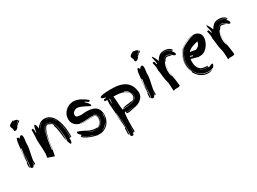

<svg xmlns="http://www.w3.org/2000/svg" viewBox="-52 -1816 4138 3094"><g transform="rotate(-30 2017.0 -269.0)"><path d="M76 -52Q80 -80 83.5 -117.5Q87 -155 90 -193Q93 -231 96 -267.5Q99 -304 102 -331Q97 -304 93 -269Q89 -234 85 -197Q81 -160 77 -123.5Q73 -87 70 -58Q55 -68 55 -85Q55 -105 56 -118.5Q57 -132 59 -150L70 -160Q69 -165 69 -169V-179Q69 -202 74 -231.5Q79 -261 85.5 -291.5Q92 -322 97 -350.5Q102 -379 102 -400L90 -403Q88 -379 84 -348.5Q80 -318 75.5 -285.5Q71 -253 67 -221Q65 -204 63 -189Q65 -217 68 -249Q73 -295 78.5 -340.5Q84 -386 89 -430Q94 -474 99 -511Q99 -526 106.5 -543.5Q114 -561 117 -580Q123 -578 127 -578H134Q144 -578 147 -573.5Q150 -569 150 -561V-556L159 -553Q167 -568 178 -577Q189 -586 200 -586Q224 -586 224 -535Q224 -508 218.5 -477.5Q213 -447 213 -418V-405Q213 -373 206 -335.5Q199 -298 190.5 -259.5Q182 -221 175 -185Q168 -149 168 -119Q168 -112 169 -104Q170 -96 170 -89Q170 -74 164.5 -70.5Q159 -67 151 -67Q151 -80 150 -99Q149 -118 149 -133Q147 -122 147 -103Q147 -84 145 -67H130V-55Q121 -39 106 -39Q99 -39 90 -43Q81 -47 76 -52ZM282 -820Q265 -810 251 -794Q237 -778 222 -763Q231 -769 238 -776Q245 -783 252.5 -790Q260 -797 268.5 -804Q277 -811 288 -817Q291 -813 293.5 -810Q296 -807 296 -804L273 -781Q273 -783 269.5 -785Q266 -787 264 -787Q261 -777 254 -771Q247 -765 240 -760Q233 -755 226 -749Q219 -743 216 -733V-731Q216 -730 219 -730L269 -777L250 -758Q236 -744 220.5 -729.5Q205 -715 191.5 -704Q178 -693 175 -693L174 -694Q167 -696 159.5 -696Q152 -696 144 -697Q144 -705 141.5 -714Q139 -723 139 -728Q139 -733 144 -733Q144 -736 140.5 -742.5Q137 -749 133 -757.5Q129 -766 125.5 -775.5Q122 -785 122 -795Q122 -805 130.5 -814.5Q139 -824 150.5 -831Q162 -838 173 -843Q184 -848 189 -850Q193 -850 192 -854.5Q191 -859 195 -859L213 -853Q211 -848 200.5 -836.5Q190 -825 185 -820Q192 -825 201.5 -835Q211 -845 216 -850Q221 -848 225 -846Q229 -844 231 -844L234 -847Q241 -847 249.5 -844Q258 -841 265 -837Q272 -833 277 -828Q282 -823 282 -820ZM61 -165Q62 -176 63 -187Q62 -175 61 -165Z M386 -64Q386 -69 389 -76Q392 -83 392 -91Q395 -115 396 -125.5Q397 -136 397 -144Q397 -186 394.5 -234.5Q392 -283 389 -328Q389 -342 388.5 -361Q388 -380 386 -391Q389 -426 391 -460Q393 -494 393 -529V-554Q393 -567 392 -580Q395 -577 398 -577Q402 -577 406.5 -580Q411 -583 415 -583Q422 -583 426.5 -568Q431 -553 431 -502H440Q445 -558 455.5 -591Q466 -624 477 -624Q482 -624 493 -602.5Q504 -581 504 -535L515 -553Q526 -566 539.5 -580Q553 -594 570 -605Q587 -616 608 -623.5Q629 -631 656 -631Q708 -631 746.5 -607.5Q785 -584 811 -546.5Q837 -509 853.5 -461.5Q870 -414 879 -365.5Q888 -317 891 -272Q894 -227 894 -195Q894 -166 890.5 -160.5Q887 -155 878 -154Q876 -231 868 -311Q860 -391 830 -466Q857 -387 864.5 -310.5Q872 -234 872 -157Q866 -160 861 -160Q857 -160 854 -157Q854 -149 855 -140Q856 -132 856.5 -124Q857 -116 857 -109Q851 -86 845 -76Q839 -66 834 -66Q828 -66 824 -71.5Q820 -77 816.5 -85Q813 -93 809.5 -102.5Q806 -112 800 -121Q802 -138 803 -148.5Q804 -159 804 -166Q804 -193 803 -231Q802 -269 797.5 -310.5Q793 -352 783.5 -393.5Q774 -435 757.5 -467.5Q741 -500 716 -520.5Q691 -541 656 -541Q632 -541 613.5 -525Q595 -509 581.5 -484Q568 -459 558 -429.5Q548 -400 542 -373Q551 -401 560.5 -430Q570 -459 583.5 -483Q597 -507 615 -522.5Q633 -538 657 -538Q688 -538 710.5 -521Q733 -504 748.5 -477Q764 -450 773.5 -415.5Q783 -381 788 -345.5Q793 -310 794.5 -276.5Q796 -243 796 -219Q796 -200 795.5 -181Q795 -162 794 -142Q785 -180 780.5 -221.5Q776 -263 771 -303.5Q766 -344 758.5 -381.5Q751 -419 737 -451L744 -461Q734 -484 721.5 -496.5Q709 -509 697 -515Q685 -521 675 -522Q665 -523 662 -523Q637 -523 617.5 -505Q598 -487 583.5 -456.5Q569 -426 558 -386Q547 -346 539 -302Q531 -258 525 -213.5Q519 -169 515 -130H524Q529 -164 534.5 -205Q540 -246 546.5 -288.5Q553 -331 562 -371Q571 -411 583.5 -443Q596 -475 613 -495Q629 -514 652 -517Q630 -512 615 -489Q599 -465 587 -430Q575 -395 565.5 -353.5Q556 -312 548 -274L528 -128Q524 -114 522 -103L518 -82Q516 -72 514 -60.5Q512 -49 509 -34L506 -22H500L399 -56Q394 -57 391.5 -59Q389 -61 386 -64ZM560 -577Q540 -560 528.5 -540.5Q517 -521 507 -501V-500Q521 -529 546 -559Q570 -587 610 -601Q597 -597 585 -593Q571 -588 560 -577ZM680 -610Q675 -611 666 -611Q698 -603 726 -593.5Q754 -584 779 -556Q762 -579 734.5 -592Q707 -605 680 -610ZM707 -496Q699 -502 688.5 -505.5Q678 -509 663 -515L662 -517Q679 -516 692 -509.5Q705 -503 717 -487ZM781 -554Q795 -537 807 -515Q819 -493 828 -476Q818 -499 809 -518Q800 -537 781 -554Z M1077 -161Q1093 -156 1115.5 -143Q1138 -130 1166 -116Q1194 -102 1227.5 -91Q1261 -80 1299 -80H1310Q1316 -80 1324 -82L1335 -74Q1374 -86 1399 -119.5Q1424 -153 1424 -210Q1424 -251 1404.5 -266.5Q1385 -282 1333 -282Q1301 -282 1266.5 -277.5Q1232 -273 1194 -273Q1177 -273 1159 -274.5Q1141 -276 1122 -281V-275Q1162 -265 1201 -265Q1239 -265 1273.5 -269.5Q1308 -274 1340 -274Q1367 -274 1382.5 -268.5Q1398 -263 1406 -254Q1414 -245 1416.5 -232.5Q1419 -220 1419 -205Q1419 -158 1394 -125Q1370 -94 1337 -86Q1374 -99 1395 -131Q1417 -165 1417 -207Q1417 -237 1401.5 -253Q1386 -269 1348 -269Q1317 -269 1278 -265Q1239 -261 1195 -261Q1168 -261 1132.5 -268Q1097 -275 1065 -294Q1033 -313 1011 -346.5Q989 -380 989 -434Q989 -477 1006.5 -513.5Q1024 -550 1053 -577.5Q1082 -605 1119.5 -621Q1157 -637 1197 -638Q1235 -638 1269.5 -627.5Q1304 -617 1335 -600.5Q1366 -584 1394 -564Q1422 -544 1446 -524L1426 -504Q1419 -504 1405 -512.5Q1391 -521 1362 -542L1356 -533Q1392 -504 1408.5 -479Q1425 -454 1425 -440Q1423 -432 1415 -432Q1407 -432 1383 -445Q1359 -458 1328.5 -474Q1298 -490 1264 -503Q1230 -516 1202 -516Q1186 -516 1170 -510Q1154 -504 1141 -493.5Q1128 -483 1119.5 -468Q1111 -453 1111 -435Q1111 -406 1138 -396Q1165 -386 1209 -386Q1218 -386 1228.5 -386.5Q1239 -387 1248 -389Q1271 -389 1278.5 -390.5Q1286 -392 1293 -392Q1336 -392 1379 -386Q1422 -380 1456 -360Q1490 -340 1511 -303Q1532 -266 1532 -204Q1532 -161 1517.5 -118.5Q1503 -76 1474 -42.5Q1445 -9 1402 11.5Q1359 32 1301 32Q1266 32 1218.5 18.5Q1171 5 1128.5 -13.5Q1086 -32 1056.5 -52Q1027 -72 1027 -86Q1027 -90 1032 -92Q1093 -47 1156 -18Q1218 9 1283 12Q1251 10 1219 1Q1186 -9 1153.5 -23.5Q1121 -38 1091.5 -56.5Q1062 -75 1035 -94L1050 -107Q1047 -108 1039 -114Q1031 -120 1023.5 -129Q1016 -138 1010 -148Q1004 -158 1004 -167Q1004 -177 1008 -180Q1012 -183 1017 -183Q1022 -183 1038 -176Q1054 -169 1077 -161ZM1298 -59Q1263 -59 1220.5 -73.5Q1178 -88 1140 -111Q1171 -90 1209 -73.5Q1247 -57 1297 -57Q1364 -57 1403.5 -98Q1443 -139 1443 -208V-218Q1438 -250 1421.5 -270.5Q1405 -291 1371 -293Q1392 -289 1405.5 -280Q1419 -271 1426.5 -258.5Q1434 -246 1437 -231Q1440 -216 1440 -200Q1436 -134 1398 -96.5Q1360 -59 1298 -59ZM1425 -20Q1450 -36 1465 -59Q1480 -82 1491 -107Q1470 -65 1433.5 -33Q1397 -1 1347 7Q1366 4 1386.5 -1.5Q1407 -7 1425 -20ZM1520 -208Q1520 -219 1516 -229Q1513 -237 1511 -246L1512 -233Q1513 -225 1513 -211Q1513 -184 1507 -159Q1501 -134 1492 -110Q1501 -132 1509.5 -156.5Q1518 -181 1520 -208ZM1511 -249Q1511 -248 1511 -246Q1511 -248 1511 -249ZM1336 -85Q1335 -85 1334 -85Q1335 -85 1336 -85Z M1729 290Q1731 234 1732 179.5Q1733 125 1733 64Q1733 38 1732 12.5Q1731 -13 1729 -37V73Q1729 128 1727.5 182.5Q1726 237 1720 290Q1715 281 1711 271.5Q1707 262 1705 251Q1707 224 1707.5 201.5Q1708 179 1708 152L1720 146Q1717 125 1716 103.5Q1715 82 1715 61Q1715 38 1715.5 16.5Q1716 -5 1716 -28Q1716 -56 1714.5 -83.5Q1713 -111 1708 -139H1705Q1707 -97 1708.5 -56Q1710 -15 1710 26Q1710 44 1709 62L1708 88Q1706 -8 1701 -100Q1697 -198 1687 -301L1691 -384Q1680 -385 1668 -385H1645L1642 -408Q1642 -413 1649 -417Q1656 -421 1677 -421H1687V-433Q1654 -437 1635.5 -447Q1617 -457 1617 -468Q1617 -478 1635 -485.5Q1653 -493 1681.5 -497.5Q1710 -502 1744 -504Q1778 -506 1810 -506Q1845 -506 1885.5 -504Q1926 -502 1967 -494Q2008 -486 2046.5 -469.5Q2085 -453 2116 -423.5Q2147 -394 2167.5 -349.5Q2188 -305 2194 -241Q2194 -187 2170.5 -152.5Q2147 -118 2114 -97Q2081 -76 2045.5 -67Q2010 -58 1987 -55Q1964 -50 1934 -43.5Q1904 -37 1883 -37Q1860 -37 1856 -42Q1852 -47 1852 -55Q1897 -57 1942 -62.5Q1987 -68 2032 -82Q1987 -71 1942 -65.5Q1897 -60 1852 -58Q1852 -64 1851 -70.5Q1850 -77 1845 -77Q1835 -77 1829.5 -45Q1824 -13 1821.5 31.5Q1819 76 1818.5 123Q1818 170 1818 201Q1818 215 1819.5 230.5Q1821 246 1821 257Q1821 267 1818 274Q1815 281 1801 281V155Q1799 187 1798.5 218Q1798 249 1798 281H1780V289Q1780 298 1783 302Q1772 321 1758 321Q1747 321 1741.5 315Q1736 309 1726 299ZM1826 -127H1840Q1875 -127 1920.5 -131Q1966 -135 2006 -146Q2046 -157 2073.5 -177Q2101 -197 2101 -229V-237Q2101 -247 2099.5 -259Q2098 -271 2091 -282Q2092 -277 2096 -262Q2100 -247 2100 -237Q2100 -206 2078.5 -186.5Q2057 -167 2024.5 -155.5Q1992 -144 1953.5 -139.5Q1915 -135 1880 -135H1860Q1850 -135 1840 -136Q1854 -147 1876.5 -151.5Q1899 -156 1924 -159Q1949 -162 1973 -165Q1997 -168 2014 -175L2020 -163Q2055 -180 2069.5 -196.5Q2084 -213 2084 -242Q2084 -288 2058.5 -323Q2033 -358 1990 -370L1987 -364Q2024 -350 2051 -318Q2078 -286 2078 -241Q2078 -217 2067 -203Q2057 -191 2035 -181Q2053 -189 2062 -201Q2073 -215 2077 -232Q2077 -274 2057 -303Q2037 -332 2001 -349.5Q1965 -367 1914.5 -374.5Q1864 -382 1803 -382Q1811 -339 1812.5 -288.5Q1814 -238 1819 -190ZM1725 -280Q1727 -282 1729 -297Q1731 -312 1732.5 -329.5Q1734 -347 1735.5 -362.5Q1737 -378 1739 -381L1726 -382ZM2030 -179 2035 -181Z M2320 -52Q2324 -80 2327.5 -117.5Q2331 -155 2334 -193Q2337 -231 2340 -267.5Q2343 -304 2346 -331Q2341 -304 2337 -269Q2333 -234 2329 -197Q2325 -160 2321 -123.5Q2317 -87 2314 -58Q2299 -68 2299 -85Q2299 -105 2300 -118.5Q2301 -132 2303 -150L2314 -160Q2313 -165 2313 -169V-179Q2313 -202 2318 -231.5Q2323 -261 2329.5 -291.5Q2336 -322 2341 -350.5Q2346 -379 2346 -400L2334 -403Q2332 -379 2328 -348.5Q2324 -318 2319.5 -285.5Q2315 -253 2311 -221Q2309 -204 2307 -189Q2309 -217 2312 -249Q2317 -295 2322.5 -340.5Q2328 -386 2333 -430Q2338 -474 2343 -511Q2343 -526 2350.5 -543.5Q2358 -561 2361 -580Q2367 -578 2371 -578H2378Q2388 -578 2391 -573.5Q2394 -569 2394 -561V-556L2403 -553Q2411 -568 2422 -577Q2433 -586 2444 -586Q2468 -586 2468 -535Q2468 -508 2462.5 -477.5Q2457 -447 2457 -418V-405Q2457 -373 2450 -335.5Q2443 -298 2434.5 -259.5Q2426 -221 2419 -185Q2412 -149 2412 -119Q2412 -112 2413 -104Q2414 -96 2414 -89Q2414 -74 2408.5 -70.5Q2403 -67 2395 -67Q2395 -80 2394 -99Q2393 -118 2393 -133Q2391 -122 2391 -103Q2391 -84 2389 -67H2374V-55Q2365 -39 2350 -39Q2343 -39 2334 -43Q2325 -47 2320 -52ZM2526 -820Q2509 -810 2495 -794Q2481 -778 2466 -763Q2475 -769 2482 -776Q2489 -783 2496.5 -790Q2504 -797 2512.5 -804Q2521 -811 2532 -817Q2535 -813 2537.5 -810Q2540 -807 2540 -804L2517 -781Q2517 -783 2513.5 -785Q2510 -787 2508 -787Q2505 -777 2498 -771Q2491 -765 2484 -760Q2477 -755 2470 -749Q2463 -743 2460 -733V-731Q2460 -730 2463 -730L2513 -777L2494 -758Q2480 -744 2464.5 -729.5Q2449 -715 2435.5 -704Q2422 -693 2419 -693L2418 -694Q2411 -696 2403.5 -696Q2396 -696 2388 -697Q2388 -705 2385.5 -714Q2383 -723 2383 -728Q2383 -733 2388 -733Q2388 -736 2384.5 -742.5Q2381 -749 2377 -757.5Q2373 -766 2369.5 -775.5Q2366 -785 2366 -795Q2366 -805 2374.5 -814.5Q2383 -824 2394.5 -831Q2406 -838 2417 -843Q2428 -848 2433 -850Q2437 -850 2436 -854.5Q2435 -859 2439 -859L2457 -853Q2455 -848 2444.5 -836.5Q2434 -825 2429 -820Q2436 -825 2445.5 -835Q2455 -845 2460 -850Q2465 -848 2469 -846Q2473 -844 2475 -844L2478 -847Q2485 -847 2493.5 -844Q2502 -841 2509 -837Q2516 -833 2521 -828Q2526 -823 2526 -820ZM2305 -165Q2306 -176 2307 -187Q2306 -175 2305 -165Z M2793 11Q2783 13 2771 13H2742Q2716 13 2705.5 19Q2695 25 2693 25L2689 7V-11L2684 -105Q2682 -132 2673 -163Q2664 -194 2659 -226Q2656 -247 2654 -266L2650 -305Q2648 -325 2645.5 -346Q2643 -367 2638 -391Q2638 -397 2638.5 -403Q2639 -409 2639 -415Q2639 -446 2634 -476Q2629 -506 2620 -535Q2627 -538 2633 -540.5Q2639 -543 2644 -543Q2649 -543 2655 -531.5Q2661 -520 2668 -484Q2670 -484 2674 -485.5Q2678 -487 2680 -487Q2679 -504 2675 -523.5Q2671 -543 2667 -561Q2663 -579 2659.5 -593.5Q2656 -608 2656 -617Q2656 -619 2656.5 -622Q2657 -625 2661 -625Q2666 -625 2674 -614Q2682 -603 2691 -586Q2700 -569 2708.5 -549.5Q2717 -530 2724 -513Q2751 -564 2785.5 -590.5Q2820 -617 2876 -617Q2917 -617 2943 -607.5Q2969 -598 2983.5 -586.5Q2998 -575 3003 -565L3009 -555Q3009 -549 3003 -547Q2977 -572 2944 -585Q2911 -598 2876 -598Q2842 -598 2825 -589Q2809 -581 2791 -569Q2810 -581 2826 -588Q2843 -595 2875 -595Q2910 -595 2942 -581.5Q2974 -568 2997 -547Q2992 -545 2988.5 -542.5Q2985 -540 2985 -535Q2990 -535 2996 -528.5Q3002 -522 3007 -513Q3012 -504 3015.5 -494.5Q3019 -485 3019 -479Q3019 -462 3006 -462Q2996 -462 2982 -469Q2979 -470 2969.5 -480Q2960 -490 2946 -500.5Q2932 -511 2914 -520Q2896 -529 2874 -529Q2856 -529 2842.5 -521.5Q2829 -514 2818 -501.5Q2807 -489 2798 -473L2785 -449Q2800 -476 2818 -498Q2838 -524 2868 -524Q2894 -524 2916 -512.5Q2938 -501 2952 -484Q2935 -491 2912 -498Q2889 -505 2868 -505Q2857 -505 2849 -500Q2841 -495 2835.5 -487.5Q2830 -480 2825.5 -471Q2821 -462 2816 -454L2803 -452Q2786 -423 2775.5 -384.5Q2765 -346 2765 -304Q2765 -279 2767.5 -259Q2770 -239 2775 -218L2787 -187L2785 -216Q2783 -250 2781 -276.5Q2779 -303 2779 -335Q2781 -364 2787 -390Q2792 -412 2802 -431Q2790 -407 2786 -376Q2781 -342 2781 -304Q2781 -274 2784 -247Q2787 -220 2791.5 -193Q2796 -166 2801 -137.5Q2806 -109 2809 -75L2812 -56L2818 1ZM2805 -436 2802 -431Z M3426 18Q3388 31 3368 32.5Q3348 34 3333 35Q3277 35 3232 14Q3187 -7 3155 -43Q3123 -79 3105.5 -127.5Q3088 -176 3088 -231Q3088 -263 3094 -297.5Q3100 -332 3112 -365.5Q3124 -399 3143 -428Q3161 -457 3186 -480Q3160 -459 3142 -430Q3123 -401 3110 -367.5Q3097 -334 3091 -298.5Q3085 -263 3085 -230Q3085 -188 3098.5 -140.5Q3112 -93 3142 -52.5Q3172 -12 3219.5 15Q3267 42 3335 42Q3367 42 3402 33Q3364 58 3317 58Q3279 58 3245.5 46.5Q3212 35 3183.5 14.5Q3155 -6 3132 -34Q3109 -62 3093 -94L3102 -102Q3085 -136 3077.5 -170Q3070 -204 3070 -239Q3070 -290 3084.5 -337Q3099 -384 3123 -426L3147 -459Q3153 -470 3164.5 -481Q3176 -492 3190 -502.5Q3204 -513 3219.5 -521.5Q3235 -530 3249 -537Q3285 -555 3321 -569.5Q3357 -584 3405 -591L3401 -594Q3309 -585 3245 -549.5Q3181 -514 3141 -463Q3101 -412 3083 -351.5Q3065 -291 3065 -233Q3065 -202 3070.5 -170.5Q3076 -139 3087 -108Q3062 -168 3062 -235Q3062 -301 3084 -366Q3106 -431 3153 -486Q3213 -541 3284 -570.5Q3355 -600 3421 -600Q3442 -600 3464 -593Q3486 -586 3504 -571.5Q3522 -557 3533.5 -534Q3545 -511 3545 -478Q3545 -451 3532 -412Q3519 -373 3493.5 -336.5Q3468 -300 3430 -274.5Q3392 -249 3342 -249H3309Q3272 -257 3241.5 -267.5Q3211 -278 3184 -284Q3180 -268 3179.5 -253.5Q3179 -239 3179 -225Q3179 -196 3185.5 -168.5Q3192 -141 3206 -118Q3220 -95 3241.5 -79.5Q3263 -64 3294 -60Q3313 -56 3327 -55.5Q3341 -55 3350.5 -54.5Q3360 -54 3364.5 -51.5Q3369 -49 3369 -42Q3359 -39 3348.5 -38Q3338 -37 3327 -37Q3292 -37 3264 -48.5Q3236 -60 3216 -75Q3239 -52 3271 -42.5Q3303 -33 3334 -33Q3351 -33 3369 -36Q3367 -30 3367 -29Q3367 -23 3372 -21Q3376 -22 3386 -26.5Q3396 -31 3406.5 -35.5Q3417 -40 3427 -43.5Q3437 -47 3441 -47Q3446 -47 3450 -45.5Q3454 -44 3454 -34Q3454 -24 3447 -10Q3440 4 3426 18ZM3288 -378 3310 -374Q3321 -372 3330 -372Q3340 -372 3353.5 -378.5Q3367 -385 3380.5 -397Q3394 -409 3404.5 -427Q3415 -445 3420 -468L3422 -474Q3408 -474 3380 -467Q3352 -460 3322 -448.5Q3292 -437 3266 -421.5Q3240 -406 3230 -388Q3245 -385 3259.5 -382.5Q3274 -380 3288 -378ZM3242 -304Q3244 -306 3244.5 -310Q3245 -314 3245 -316L3198 -333L3193 -319ZM3214 -77Q3207 -85 3200 -93Q3194 -100 3190 -107Q3199 -90 3214 -77Z M3808 11Q3798 13 3786 13H3757Q3731 13 3720.5 19Q3710 25 3708 25L3704 7V-11L3699 -105Q3697 -132 3688 -163Q3679 -194 3674 -226Q3671 -247 3669 -266L3665 -305Q3663 -325 3660.5 -346Q3658 -367 3653 -391Q3653 -397 3653.5 -403Q3654 -409 3654 -415Q3654 -446 3649 -476Q3644 -506 3635 -535Q3642 -538 3648 -540.5Q3654 -543 3659 -543Q3664 -543 3670 -531.5Q3676 -520 3683 -484Q3685 -484 3689 -485.5Q3693 -487 3695 -487Q3694 -504 3690 -523.5Q3686 -543 3682 -561Q3678 -579 3674.5 -593.5Q3671 -608 3671 -617Q3671 -619 3671.5 -622Q3672 -625 3676 -625Q3681 -625 3689 -614Q3697 -603 3706 -586Q3715 -569 3723.5 -549.5Q3732 -530 3739 -513Q3766 -564 3800.5 -590.5Q3835 -617 3891 -617Q3932 -617 3958 -607.5Q3984 -598 3998.5 -586.5Q4013 -575 4018 -565L4024 -555Q4024 -549 4018 -547Q3992 -572 3959 -585Q3926 -598 3891 -598Q3857 -598 3840 -589Q3824 -581 3806 -569Q3825 -581 3841 -588Q3858 -595 3890 -595Q3925 -595 3957 -581.5Q3989 -568 4012 -547Q4007 -545 4003.5 -542.5Q4000 -540 4000 -535Q4005 -535 4011 -528.5Q4017 -522 4022 -513Q4027 -504 4030.5 -494.5Q4034 -485 4034 -479Q4034 -462 4021 -462Q4011 -462 3997 -469Q3994 -470 3984.5 -480Q3975 -490 3961 -500.5Q3947 -511 3929 -520Q3911 -529 3889 -529Q3871 -529 3857.5 -521.5Q3844 -514 3833 -501.5Q3822 -489 3813 -473L3800 -449Q3815 -476 3833 -498Q3853 -524 3883 -524Q3909 -524 3931 -512.5Q3953 -501 3967 -484Q3950 -491 3927 -498Q3904 -505 3883 -505Q3872 -505 3864 -500Q3856 -495 3850.5 -487.5Q3845 -480 3840.5 -471Q3836 -462 3831 -454L3818 -452Q3801 -423 3790.5 -384.5Q3780 -346 3780 -304Q3780 -279 3782.5 -259Q3785 -239 3790 -218L3802 -187L3800 -216Q3798 -250 3796 -276.5Q3794 -303 3794 -335Q3796 -364 3802 -390Q3807 -412 3817 -431Q3805 -407 3801 -376Q3796 -342 3796 -304Q3796 -274 3799 -247Q3802 -220 3806.5 -193Q3811 -166 3816 -137.5Q3821 -109 3824 -75L3827 -56L3833 1ZM3820 -436 3817 -431Z"/></g></svg>

Font: Finger Paint
Style: Regular
Weight: 400
Designer: Ralph du Carrois
Foundry: Ralph du Carrois
Version: Version 1.002